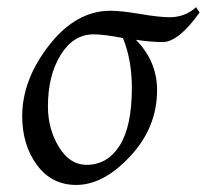

<svg xmlns="http://www.w3.org/2000/svg" viewBox="-20 -509 577 536"><path d="M221.7 -48.8Q279.8 -48.8 314 -102.5Q348.1 -156.2 348.1 -263.7Q348.1 -341.8 323.2 -402.8Q270.5 -413.1 241.2 -413.1Q184.6 -413.1 149.2 -355.5Q113.8 -297.9 113.8 -211.9Q113.8 -148.9 144.3 -98.9Q174.8 -48.8 221.7 -48.8ZM192.9 7.3Q124 7.3 83 -48.6Q42 -104.5 42 -184.6Q42 -286.6 117.2 -382.8Q192.4 -479 288.1 -479Q317.9 -479 371.1 -470Q424.3 -460.9 453.6 -460.9Q496.6 -460.9 527.3 -488.8L537.1 -474.1Q478.5 -391.6 434.1 -391.6Q401.4 -391.6 359.4 -397.9Q418.5 -337.9 418.5 -257.3Q418.5 -153.3 343.8 -73Q269 7.3 192.9 7.3Z"/></svg>

Font: Kelvinch
Style: Italic
Weight: 400
Italic angle: -10°
Designer: Paul James Miller
Foundry: High-Logic / Made with FontCreator
Version: Version 3.40;July 22, 2017;FontCreator 11.0.0.2388 64-bit